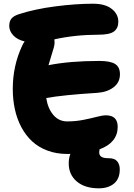

<svg xmlns="http://www.w3.org/2000/svg" viewBox="-20 -772 724 1034"><path d="M341.8 57.1Q283.7 57.1 235.1 38.8Q186.5 20.5 152.3 -11.5Q118.2 -43.5 94.7 -87.6Q71.3 -131.8 60.1 -183.6Q48.8 -235.4 48.8 -293Q48.8 -416.5 98.1 -522.9Q103.5 -536.6 112.8 -548.8Q73.2 -558.1 51.5 -581.5Q29.8 -605 29.8 -631.8Q29.8 -656.2 40.8 -670.7Q51.8 -685.1 79.1 -694.8Q168 -723.6 278.8 -737.8Q389.6 -752 481 -752Q546.4 -752 581.8 -724.1Q617.2 -696.3 617.2 -654.8Q617.2 -620.1 593.8 -602.5Q570.3 -585 509.8 -585Q385.7 -585 272.9 -560.1Q273.9 -555.2 273.9 -542Q273.9 -530.8 269.3 -514.2Q264.6 -497.6 255.9 -470Q247.1 -442.4 241.2 -420.9Q356 -443.8 515.1 -443.8Q574.7 -443.8 600.3 -427.2Q626 -410.6 626 -372.1Q626 -328.6 592 -302.2Q558.1 -275.9 503.9 -272Q320.3 -260.7 229 -244.1Q237.8 -187.5 267.3 -152.8Q296.9 -118.2 341.8 -118.2Q387.7 -118.2 429.2 -126.5Q470.7 -134.8 501 -142.8Q531.2 -150.9 550.8 -150.9Q613.8 -150.9 613.8 -88.9Q613.8 -4.4 516.1 32.2Q514.2 42 514.2 47.9Q514.2 64 525.6 72Q537.1 80.1 565.9 80.1Q597.7 80.1 611.3 96.9Q625 113.8 625 140.1Q625 190.9 594 216.6Q563 242.2 512.2 242.2Q437 242.2 393.6 205.3Q350.1 168.5 350.1 107.9Q350.1 81.1 358.9 57.1Z"/></svg>

Font: Shantell Sans Irregular
Style: Regular
Weight: 800
Designer: Stephen Nixon, Anya Danilova, Shantell Martin
Foundry: Arrow Type
Version: Version 1.006;[9816181b4]